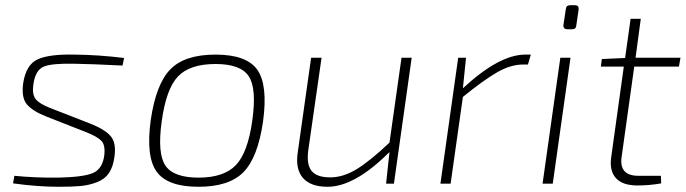

<svg xmlns="http://www.w3.org/2000/svg" viewBox="-20 -703 2625 735"><path d="M310 -197 157 -257Q104 -278 82.5 -304Q61 -330 69 -386Q80 -455 123.5 -475.5Q167 -496 264 -494Q360 -493 455 -481L449 -452Q332 -458 265 -459Q179 -461 147.5 -448Q116 -435 108 -382Q102 -343 116 -324.5Q130 -306 171 -290L325 -230Q381 -208 403.5 -182Q426 -156 418 -102Q413 -64 397 -40.5Q381 -17 351 -5.5Q321 6 289.5 9Q258 12 204 12Q124 12 30 -1L35 -30Q118 -22 202 -23Q299 -25 335.5 -40.5Q372 -56 379 -107Q384 -147 368.5 -163.5Q353 -180 310 -197Z M805 -494Q924 -494 965 -436Q1006 -378 987 -238Q967 -100 912 -44Q857 12 740 12Q621 12 579.5 -46Q538 -104 557 -243Q577 -381 632 -437.5Q687 -494 805 -494ZM805 -458Q707 -458 661.5 -410.5Q616 -363 599 -238Q582 -116 613 -69.5Q644 -23 740 -23Q837 -23 883 -71Q929 -119 946 -243Q963 -365 932 -411.5Q901 -458 805 -458Z M1556 -482 1488 0H1458L1471 -121Q1338 12 1234 12Q1169 12 1139.5 -22Q1110 -56 1120 -121L1171 -482H1211L1160 -127Q1153 -73 1173 -48.5Q1193 -24 1244 -24Q1294 -24 1345.5 -55.5Q1397 -87 1471 -157L1517 -482Z M2012 -494 2001 -456H1982Q1935 -456 1883.5 -426.5Q1832 -397 1752 -332L1705 0H1666L1734 -482H1764L1752 -365Q1891 -494 1991 -494Z M2163 -683H2181Q2197 -683 2195 -666L2186 -605Q2185 -591 2170 -591H2153Q2135 -591 2137 -608L2146 -668Q2147 -683 2163 -683ZM2096 0H2057L2125 -482H2164Z M2408 -448 2360 -105Q2348 -30 2424 -30H2510L2511 -1Q2466 7 2420 7Q2363 7 2337.5 -21.5Q2312 -50 2320 -103L2368 -448H2280L2284 -477L2373 -481L2394 -631H2433L2413 -482H2585L2579 -448Z"/></svg>

Font: Exo 2.0 Extra Light
Style: Italic
Weight: 250
Italic angle: -8°
Designer: Natanael Gama
Version: Version 1.001;PS 001.001;hotconv 1.0.70;makeotf.lib2.5.58329